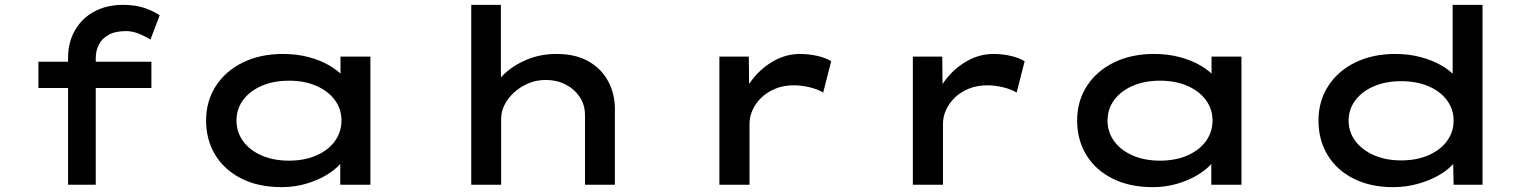

<svg xmlns="http://www.w3.org/2000/svg" viewBox="-20 -760 6298 790"><path d="M260 0V-521Q260 -586 288.5 -635.5Q317 -685 368 -712.5Q419 -740 485 -740Q541 -740 579.5 -725.5Q618 -711 637 -697L599 -597Q581 -609 553.5 -620.5Q526 -632 499 -632Q454 -632 426.5 -616.5Q399 -601 386.5 -576Q374 -551 374 -521V0H317Q304 0 290 0Q276 0 260 0ZM138 -398V-506H603V-398Z M1139 10Q1044 10 974 -25Q904 -60 866 -122Q828 -184 828 -264Q828 -344 868 -406Q908 -468 979.5 -503Q1051 -538 1144 -538Q1201 -538 1250 -525Q1299 -512 1335.5 -490.5Q1372 -469 1393 -445Q1414 -421 1415 -398L1381 -395V-527H1504V0H1380V-146L1405 -136Q1404 -113 1382 -87.5Q1360 -62 1323.5 -40Q1287 -18 1239.5 -4Q1192 10 1139 10ZM1169 -99Q1233 -99 1282 -120.5Q1331 -142 1358 -179.5Q1385 -217 1385 -264Q1385 -311 1358 -348Q1331 -385 1282 -406.5Q1233 -428 1169 -428Q1105 -428 1056 -406.5Q1007 -385 980 -348Q953 -311 953 -264Q953 -217 980 -179.5Q1007 -142 1056 -120.5Q1105 -99 1169 -99Z M1919 0V-740H2041V-379L2000 -373Q2012 -413 2050 -451Q2088 -489 2145 -513.5Q2202 -538 2269 -538Q2349 -538 2402.5 -507Q2456 -476 2483 -424.5Q2510 -373 2510 -312V0H2387V-286Q2387 -329 2365 -361.5Q2343 -394 2307 -412.5Q2271 -431 2226 -431Q2186 -431 2152 -416Q2118 -401 2093.5 -378Q2069 -355 2055.5 -327.5Q2042 -300 2042 -273V0H1981Q1950 0 1934.5 0Q1919 0 1919 0Z M2940 0V-527H3061L3063 -333L3026 -337Q3043 -393 3080 -438.5Q3117 -484 3167 -511Q3217 -538 3271 -538Q3308 -538 3343 -530Q3378 -522 3400 -508L3367 -379Q3345 -393 3311 -401Q3277 -409 3247 -409Q3204 -409 3170 -395Q3136 -381 3112.5 -358Q3089 -335 3076.5 -307.5Q3064 -280 3064 -251V0Z M3736 0V-527H3857L3859 -333L3822 -337Q3839 -393 3876 -438.5Q3913 -484 3963 -511Q4013 -538 4067 -538Q4104 -538 4139 -530Q4174 -522 4196 -508L4163 -379Q4141 -393 4107 -401Q4073 -409 4043 -409Q4000 -409 3966 -395Q3932 -381 3908.5 -358Q3885 -335 3872.5 -307.5Q3860 -280 3860 -251V0Z M4723 10Q4628 10 4558 -25Q4488 -60 4450 -122Q4412 -184 4412 -264Q4412 -344 4452 -406Q4492 -468 4563.5 -503Q4635 -538 4728 -538Q4785 -538 4834 -525Q4883 -512 4919.5 -490.5Q4956 -469 4977 -445Q4998 -421 4999 -398L4965 -395V-527H5088V0H4964V-146L4989 -136Q4988 -113 4966 -87.5Q4944 -62 4907.5 -40Q4871 -18 4823.5 -4Q4776 10 4723 10ZM4753 -99Q4817 -99 4866 -120.5Q4915 -142 4942 -179.5Q4969 -217 4969 -264Q4969 -311 4942 -348Q4915 -385 4866 -406.5Q4817 -428 4753 -428Q4689 -428 4640 -406.5Q4591 -385 4564 -348Q4537 -311 4537 -264Q4537 -217 4564 -179.5Q4591 -142 4640 -120.5Q4689 -99 4753 -99Z M5712 10Q5619 10 5549.5 -25Q5480 -60 5442.5 -122Q5405 -184 5405 -264Q5405 -344 5445 -406Q5485 -468 5556.5 -503Q5628 -538 5720 -538Q5777 -538 5825.5 -525Q5874 -512 5910.5 -491Q5947 -470 5967.5 -445.5Q5988 -421 5990 -396L5957 -392V-740H6080V0H5961L5958 -144L5982 -134Q5981 -110 5959 -85Q5937 -60 5899.5 -38.5Q5862 -17 5813.5 -3.5Q5765 10 5712 10ZM5745 -100Q5809 -100 5858 -121.5Q5907 -143 5934 -180Q5961 -217 5961 -264Q5961 -310 5934 -347Q5907 -384 5858 -405Q5809 -426 5745 -426Q5682 -426 5633 -405Q5584 -384 5556.5 -347Q5529 -310 5529 -264Q5529 -217 5556.5 -180Q5584 -143 5633 -121.5Q5682 -100 5745 -100Z"/></svg>

Font: Lexend Zetta Medium
Style: Regular
Weight: 500
Designer: Bonnie Shaver-Troup, Thomas Jockin
Foundry: Lexend
Version: Version 1.007